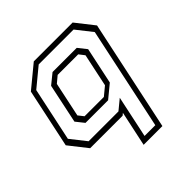

<svg xmlns="http://www.w3.org/2000/svg" viewBox="-192 -687 1024 1024"><g transform="rotate(-45 319.5 -175.5)"><path d="M456.5 189H315L357.5 -10L345.5 0H100.5L19.5 -103L90.5 -437L215.5 -540H508.5L589.5 -437ZM433 159 556 -420.5 485.5 -510H222.5L116.5 -422.5L52 -119.5L121 -32H346L402.5 -78.5L352 159ZM345.5 -141.5 394 -181.5 433.5 -368 409.5 -399H254.5L217.5 -368L176 -172L200 -141.5ZM349 -113H178.5L141.5 -159.5L188.5 -382.5L246 -429H428.5L466.5 -381L422.5 -173.5Z"/></g></svg>

Font: Tourney Light
Style: Italic
Weight: 300
Italic angle: -12°
Version: Version 1.015